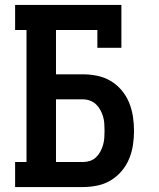

<svg xmlns="http://www.w3.org/2000/svg" viewBox="-20 -755 640 775"><path d="M41 0V-101H87V-634H41V-735H470V-562H373V-634H206V-455H315Q344 -455 373 -449Q402 -443 427 -428Q452 -413 471 -390.5Q490 -368 501 -341Q512 -314 516.5 -285Q521 -256 521 -227Q521 -198 516.5 -169Q512 -140 501 -113.5Q490 -87 471 -64.5Q452 -42 427 -27Q402 -12 373 -6Q344 0 315 0ZM206 -101H315Q329 -101 343 -105.5Q357 -110 367.5 -120Q378 -130 385 -143Q392 -156 396 -170Q400 -184 401 -198.5Q402 -213 402 -227Q402 -242 401 -256.5Q400 -271 396 -284.5Q392 -298 385 -311Q378 -324 367.5 -334Q357 -344 343 -349Q329 -354 315 -354H206Z"/></svg>

Font: Iosevka HT Extended
Style: Bold
Weight: 700
Width: 7
Monospace: yes
Designer: Belleve Invis
Foundry: Belleve Invis
Version: Version 32.3.0; ttfautohint (v1.8.4)